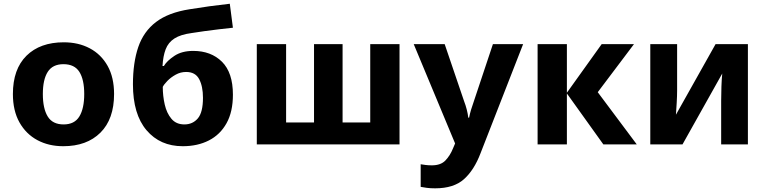

<svg xmlns="http://www.w3.org/2000/svg" viewBox="-20 -770 4086 1024"><path d="M588.4 -268.6Q588.4 -134.8 515.6 -62.5Q442.9 9.8 317.4 9.8Q239.7 9.8 179.2 -22.7Q118.7 -55.2 83.7 -117.4Q48.8 -179.7 48.8 -268.6Q48.8 -401.4 121.3 -472.9Q193.8 -544.4 320.3 -544.4Q398.4 -544.4 459 -512.2Q519.5 -480 554 -418.5Q588.4 -356.9 588.4 -268.6ZM208.5 -268.6Q208.5 -191.4 234.4 -148.9Q260.3 -106.4 319.3 -106.4Q377.4 -106.4 403.3 -148.9Q429.2 -191.4 429.2 -268.6Q429.2 -345.7 403.3 -386.7Q377.4 -427.7 318.4 -427.7Q260.7 -427.7 234.6 -386.7Q208.5 -345.7 208.5 -268.6Z M689 -320.3Q689 -436 717.5 -519.3Q746.1 -602.5 812.3 -652.8Q878.4 -703.1 991.7 -720.7Q1041.5 -729 1097.2 -736.6Q1152.8 -744.1 1205.6 -750L1222.2 -622.1Q1189 -618.7 1149.2 -614Q1109.4 -609.4 1071 -604Q1032.7 -598.6 1002.4 -593.8Q942.9 -585.9 910.2 -564.7Q877.4 -543.5 863.5 -507.1Q849.6 -470.7 846.7 -418H854Q870.1 -445.3 909.9 -471.9Q949.7 -498.5 1010.3 -498.5Q1105.5 -498.5 1163.8 -440.7Q1222.2 -382.8 1222.2 -265.1Q1222.2 -173.8 1188.2 -112.8Q1154.3 -51.8 1094 -21Q1033.7 9.8 954.6 9.8Q834 9.8 761.5 -75.4Q689 -160.6 689 -320.3ZM963.4 -106.4Q1007.8 -106.4 1035.2 -138.7Q1062.5 -170.9 1062.5 -248.5Q1062.5 -309.6 1042.2 -347.9Q1022 -386.2 972.7 -386.2Q942.9 -386.2 917 -371.8Q891.1 -357.4 872.8 -338.6Q854.5 -319.8 848.1 -306.6Q848.1 -258.3 858.6 -212.4Q869.1 -166.5 894.3 -136.5Q919.4 -106.4 963.4 -106.4Z M1954.6 -534.7H2110.8V0H1349.6V-534.7H1505.9V-116.7H1654.8V-534.7H1807.1V-116.7H1954.6Z M2407.2 -4.9 2186.5 -534.7H2351.6L2455.6 -229Q2463.4 -209 2469.2 -186.3Q2475.1 -163.6 2477.5 -142.6H2481.9Q2485.8 -163.1 2492.7 -186Q2499.5 -209 2506.8 -228.5L2608.9 -534.7H2770L2543 46.9Q2508.8 137.2 2454.3 185.8Q2399.9 234.4 2300.8 234.4Q2275.4 234.4 2256.6 231.9Q2237.8 229.5 2223.6 226.6V106Q2234.4 107.9 2250 109.9Q2265.6 111.8 2283.2 111.8Q2331.1 111.8 2356 85.4Q2380.9 59.1 2396 21.5Z M3003.4 -275.4 3189 -534.7H3361.3L3168 -278.3L3376 0H3197.8L3003.4 -271.5V0H2847.2V-534.7H3003.4Z M3591.3 -534.7V-288.1Q3591.3 -259.8 3589.1 -221.9Q3586.9 -184.1 3585 -158.2L3796.4 -534.7H3968.8V0H3826.2V-233.4Q3826.2 -266.6 3827.6 -308.6Q3829.1 -350.6 3832 -377.9L3620.1 0H3448.2V-534.7Z"/></svg>

Font: Lunasima
Style: Bold
Weight: 700
Designer: The DocRepair Project, Monotype Design Team
Foundry: Google
Version: Version 2.009